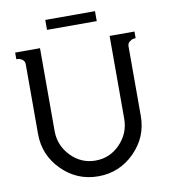

<svg xmlns="http://www.w3.org/2000/svg" viewBox="-101 -1045 1003 1141"><g transform="rotate(-10 400.0 -475.0)"><path d="M250 -900V-960H550V-900ZM610 -800H760V-760Q754 -760 746 -759Q738 -758 724 -748Q710 -738 710 -720V-300Q710 -172 619 -81Q528 10 400 10Q272 10 181 -81Q90 -172 90 -300V-720Q90 -738 77.5 -748Q65 -758 52 -759L40 -760V-800H190V-300Q190 -213 251.5 -149Q313 -85 400 -85Q487 -85 548.5 -149Q610 -213 610 -300Z"/></g></svg>

Font: Laverick
Style: Regular
Weight: 400
Designer: Daniel Pimley
Foundry: Daniel Pimley
Version: Version 1.000;PS 001.001;hotconv 1.0.56